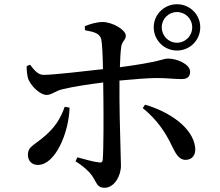

<svg xmlns="http://www.w3.org/2000/svg" viewBox="-20 -845 1040 908"><path d="M707 -716C707 -655 756 -606 817 -606C878 -606 927 -655 927 -716C927 -776 878 -825 817 -825C756 -825 707 -776 707 -716ZM745 -716C745 -756 777 -788 817 -788C857 -788 889 -756 889 -716C889 -675 857 -643 817 -643C777 -643 745 -675 745 -716ZM792 -157C809 -124 823 -89 858 -89C890 -89 907 -114 903 -148C892 -242 780 -317 666 -350L655 -334C723 -279 763 -218 792 -157ZM286 -340C267 -286 240 -239 177 -189C135 -155 112 -149 112 -113C112 -85 130 -65 159 -65C243 -65 306 -220 309 -336ZM106 -532C106 -513 108 -484 115 -468C132 -431 173 -396 200 -396C226 -396 241 -416 280 -424C329 -436 405 -447 468 -455L469 -379C470 -294 470 -140 466 -91C465 -77 458 -75 447 -77C421 -80 383 -91 346 -101L337 -82C371 -62 401 -35 416 -13C440 23 439 43 475 43C520 43 552 -13 552 -61C552 -95 545 -287 545 -378V-464C611 -470 681 -476 720 -476C772 -476 804 -471 838 -471C865 -471 879 -481 879 -506C879 -542 816 -568 775 -568C750 -568 742 -553 547 -527C548 -564 550 -599 553 -622C556 -650 575 -655 575 -676C575 -704 513 -740 466 -741C438 -741 404 -731 381 -721L382 -702C428 -694 452 -686 459 -659C463 -641 466 -580 467 -518C387 -509 234 -491 188 -491C162 -490 144 -510 122 -539Z"/></svg>

Font: Noto Serif SC SemiBold
Style: Regular
Weight: 600
Designer: Ryoko NISHIZUKA 西塚涼子 (kana & ideographs); Frank Grießhammer (Latin, Greek & Cyrillic); Wenlong ZHANG 张文龙 (bopomofo); San
Foundry: Adobe
Version: Version 2.001;hotconv 1.1.0;makeotfexe 2.6.0